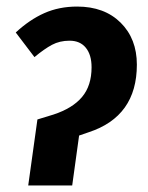

<svg xmlns="http://www.w3.org/2000/svg" viewBox="-20 -565 452 585"><path d="M94 -201 143 -216Q201 -235 230 -269.5Q259 -304 259 -360Q259 -398 241.5 -419.5Q224 -441 192 -441Q162 -441 138.5 -428.5Q115 -416 85 -391L28 -466Q70 -505 115 -525Q160 -545 215 -545Q298 -545 347.5 -496Q397 -447 397 -368Q397 -210 250 -162L221 -152L200 0H66Z"/></svg>

Font: Fira Sans Condensed SemiBold
Style: Italic
Weight: 600
Width: 3
Italic angle: -8°
Designer: bBox Type GmbH & Carrois Corporate GbR & Edenspiekermann AG
Foundry: bBox Type GmbH & Carrois Corporate GbR & Edenspiekermann AG
Version: Version 4.301